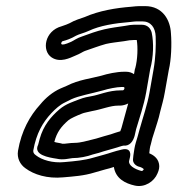

<svg xmlns="http://www.w3.org/2000/svg" viewBox="-20 -574 581 629"><path d="M400 -235C392 -206 386 -185 378 -155L374 -144C363 -141 352 -137 343 -134C330 -130 313 -126 295 -120L279 -116C266 -113 244 -106 225 -106C208 -106 190 -102 185 -103C175 -106 167 -106 158 -109C166 -141 181 -160 204 -180C211 -186 231 -195 249 -202C256 -205 265 -206 281 -210C315 -216 341 -228 367 -228H373C382 -228 392 -231 400 -235ZM419 -331C412 -336 403 -339 393 -339H387C362 -339 331 -332 312 -326C279 -317 238 -313 199 -293L178 -284C153 -273 129 -253 112 -232C78 -195 50 -145 39 -80C35 -56 46 -35 63 -23C91 -2 135 12 187 7C221 4 255 2 290 -9L325 -19C334 -21 344 -24 353 -27C359 11 390 27 422 34C454 41 485 21 496 -6C501 -17 503 -27 501 -37C497 -58 480 -67 469 -72C470 -81 471 -93 474 -101L479 -121L486 -143C493 -167 499 -181 505 -209C510 -229 516 -248 520 -272L533 -345C541 -378 543 -429 540 -465C538 -507 514 -554 455 -554H437C429 -554 421 -553 411 -552C359 -548 305 -539 257 -518C243 -513 225 -508 208 -498C204 -496 192 -491 182 -488C126 -473 116 -408 149 -386C177 -367 211 -385 225 -391C245 -399 250 -404 258 -407C282 -415 302 -423 327 -430C344 -434 365 -436 386 -439L404 -442C409 -442 416 -443 419 -443H428C432 -420 431 -380 423 -350C423 -350 422 -349 422 -348ZM417 -65 416 -55C413 -39 427 -29 439 -27C447 -24 450 -21 451 -20C450 -17 447 -13 443 -14C420 -20 400 -33 403 -47L406 -60C407 -64 412 -92 379 -84C353 -78 339 -72 320 -67L284 -57C257 -49 226 -46 191 -43C153 -39 117 -50 98 -65C89 -71 89 -76 89 -81C99 -137 120 -173 148 -203C161 -217 177 -231 192 -238L214 -249C241 -261 274 -266 318 -278C333 -283 363 -289 378 -289H384C391 -289 387 -278 382 -278H376C335 -278 305 -263 280 -259C269 -257 256 -255 238 -248C221 -241 196 -234 175 -216C148 -193 122 -163 110 -119C107 -107 105 -101 105 -100C88 -66 140 -58 166 -54C187 -49 207 -55 217 -56C240 -56 265 -61 284 -68L299 -72C300 -72 302 -73 303 -73C323 -80 349 -86 370 -93L380 -96C381 -96 384 -97 385 -97C405 -95 416 -111 421 -129L426 -151C437 -189 451 -227 459 -272L472 -347C483 -388 484 -434 477 -467C474 -479 465 -493 444 -493H428C422 -493 414 -493 406 -492L388 -489C367 -486 344 -483 322 -478C296 -472 272 -463 250 -455C231 -449 222 -441 213 -437C193 -428 185 -427 182 -429C178 -431 183 -439 185 -439C197 -442 212 -447 229 -457C238 -462 256 -466 271 -473C307 -490 356 -498 407 -502C415 -503 424 -504 428 -504H446C474 -504 489 -484 490 -454C491 -425 490 -385 483 -346L470 -272C463 -231 448 -189 437 -149L431 -127L425 -107C421 -94 419 -79 417 -65Z"/></svg>

Font: Blanket
Style: OutlineObl
Weight: 400
Foundry: Cannot Into Space Fonts
Version: Version 0.9